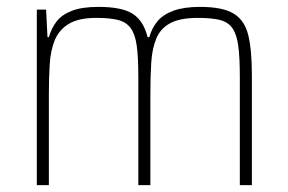

<svg xmlns="http://www.w3.org/2000/svg" viewBox="-20 -538 837 558"><path d="M87 0V-510H114L118 -430H122Q129 -455 144 -475Q159 -495 188.5 -506.5Q218 -518 266 -518Q334 -518 365.5 -498Q397 -478 409 -430H414Q421 -456 437.5 -476Q454 -496 484.5 -507Q515 -518 561 -518Q627 -518 659 -498.5Q691 -479 701.5 -436Q712 -393 712 -320V0H677V-315Q677 -371 672.5 -404.5Q668 -438 655.5 -456Q643 -474 619 -480Q595 -486 555 -486Q503 -486 474.5 -470.5Q446 -455 434 -425.5Q422 -396 419.5 -355.5Q417 -315 417 -264V0H382V-315Q382 -371 377.5 -404.5Q373 -438 360 -456Q347 -474 323 -480Q299 -486 260 -486Q209 -486 180.5 -469Q152 -452 139.5 -422Q127 -392 124.5 -351.5Q122 -311 122 -264V0Z"/></svg>

Font: Saira SemiCondensed Thin
Style: Regular
Weight: 250
Width: 4
Designer: Hector Gatti with collaboration of the Omnibus-Type team
Foundry: Omnibus-Type
Version: Version 1.101